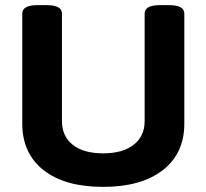

<svg xmlns="http://www.w3.org/2000/svg" viewBox="-20 -722 806 750"><path d="M383 8Q233 8 150 -57.5Q67 -123 67 -239V-669Q67 -702 127 -702H162Q222 -702 222 -669V-249Q222 -190 264 -156.5Q306 -123 383 -123Q459 -123 502 -156.5Q545 -190 545 -249V-669Q545 -702 605 -702H640Q700 -702 700 -669V-239Q700 -123 616 -57.5Q532 8 383 8Z"/></svg>

Font: Asap Semi Expanded
Style: Bold
Weight: 700
Width: 6
Designer: Pablo Cosgaya
Foundry: Omnibus-Type
Version: Version 3.001; ttfautohint (v1.8.4.7-5d5b)